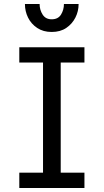

<svg xmlns="http://www.w3.org/2000/svg" viewBox="-20 -935 516 955"><path d="M76 0V-76H194V-624H76V-700H400V-624H282V-76H400V0ZM237 -776Q195 -776 165 -796Q135 -816 119.5 -847.5Q104 -879 104 -915H177Q177 -886 192 -862.5Q207 -839 237 -839Q269 -839 283.5 -862.5Q298 -886 298 -915H371Q371 -879 355 -847.5Q339 -816 309.5 -796Q280 -776 237 -776Z"/></svg>

Font: Inclusive Sans
Style: Regular
Weight: 400
Designer: Olivia King
Foundry: Olivia King
Version: Version 2.004